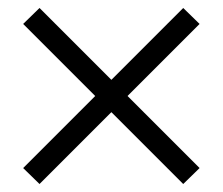

<svg xmlns="http://www.w3.org/2000/svg" viewBox="-20 -582 558 481"><path d="M439 -121 480 -161 79 -562 38 -522ZM79 -121 480 -522 439 -562 38 -161Z"/></svg>

Font: Platypi Light SemiBold
Style: Regular
Weight: 600
Version: Version 1.200